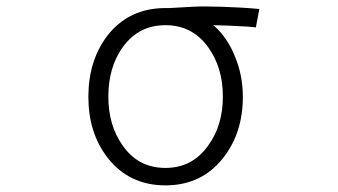

<svg xmlns="http://www.w3.org/2000/svg" viewBox="-20 -556 1040 591"><path d="M489.3 -531.2Q377 -531.2 310.5 -446.3Q252 -369.1 252 -257.8Q252 -147.5 310.5 -71.3Q377 14.6 489.3 14.6Q601.6 14.6 668 -71.3Q727.5 -147.5 727.5 -257.8Q727.5 -323.2 704.1 -379.9Q680.7 -440.4 636.7 -478.5Q682.6 -477.5 711.9 -475.6Q745.1 -474.6 767.6 -471.7L778.3 -528.3Q727.5 -533.2 662.1 -535.2Q601.6 -537.1 573.2 -535.2L502 -531.2ZM489.3 -478.5Q572.3 -478.5 621.1 -410.2Q666 -347.7 666 -258.8Q666 -169.9 621.1 -108.4Q572.3 -39.1 489.3 -39.1Q405.3 -39.1 357.4 -108.4Q313.5 -169.9 313.5 -258.8Q313.5 -348.6 357.4 -410.2Q406.2 -478.5 489.3 -478.5Z"/></svg>

Font: DotumChe
Style: Regular
Weight: 400
Monospace: yes
Version: Version 2.21